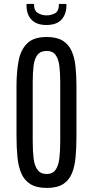

<svg xmlns="http://www.w3.org/2000/svg" viewBox="-20 -925 462 954"><path d="M212.4 8.8Q161.6 8.8 131.3 -10Q101.1 -28.8 86.2 -63Q71.3 -97.2 66.7 -144.5Q62 -191.9 62 -249V-498Q62 -566.9 72.3 -622.1Q82.5 -677.2 114.7 -709.2Q147 -741.2 212.4 -741.2Q261.7 -741.2 291.5 -722.9Q321.3 -704.6 335.9 -671.6Q350.6 -638.7 355.2 -594.2Q359.9 -549.8 359.9 -498V-249Q359.9 -192.9 355.7 -145.8Q351.6 -98.6 337.4 -64Q323.2 -29.3 293.7 -10.3Q264.2 8.8 212.4 8.8ZM212.4 -60.5Q241.7 -60.5 256.1 -81.1Q270.5 -101.6 274.9 -137.9Q279.3 -174.3 279.3 -222.7V-516.1Q279.3 -562.5 274.9 -597.4Q270.5 -632.3 256.1 -652.1Q241.7 -671.9 212.4 -671.9Q181.2 -671.9 166 -652.1Q150.9 -632.3 146.7 -597.4Q142.6 -562.5 142.6 -516.1V-222.7Q142.6 -174.3 147 -137.9Q151.4 -101.6 166.5 -81.1Q181.6 -60.5 212.4 -60.5ZM210.4 -800.8Q162.1 -800.8 137 -826.7Q111.8 -852.5 111.8 -897.9V-905.3H148.9Q148.9 -871.1 168.7 -859.9Q188.5 -848.6 211.4 -848.6Q233.9 -848.6 253.4 -859.1Q272.9 -869.6 272.9 -905.3H310.1V-898.9Q310.1 -854.5 285.6 -827.6Q261.2 -800.8 210.4 -800.8Z"/></svg>

Font: Antonio ExtraLight
Style: Regular
Weight: 250
Designer: Vernon Adams
Foundry: Vernon Adams
Version: Version 1.002